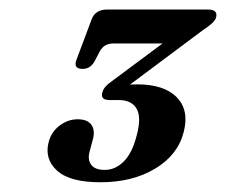

<svg xmlns="http://www.w3.org/2000/svg" viewBox="-20 -720 475 404"><path d="M366.5 -442Q354 -393.5 306.2 -365Q258.5 -336.5 191.5 -336.5Q126.5 -336.5 99.8 -361.2Q73 -386 82.5 -421.5Q88 -442.5 105.5 -455.8Q123 -469 143.5 -469Q164 -469 172.2 -457.5Q180.5 -446 175.5 -427L168.5 -401Q164 -384.5 171.8 -373.5Q179.5 -362.5 200.5 -362.5Q222.5 -362.5 240.2 -380Q258 -397.5 267.5 -434.5Q278 -473 267.5 -491.2Q257 -509.5 229.5 -509.5H210.5Q190.5 -509.5 195.5 -526Q198.5 -537.5 214.5 -548.5L322 -628.5H218Q199 -628.5 190 -612L179 -591Q170 -575 154 -575Q133.5 -575 141 -594.5L172.5 -678.5Q180 -700 206 -700H417.5Q439.5 -700 434.5 -682.5Q431.5 -672.5 407.5 -657L253.5 -542Q261 -542.5 268.5 -542.5Q325.5 -542.5 352 -515.2Q378.5 -488 366.5 -442Z"/></svg>

Font: Fraunces 72pt Soft SemiBold
Style: Italic
Weight: 600
Italic angle: -16°
Version: Version 1.000;[b76b70a41]